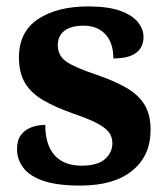

<svg xmlns="http://www.w3.org/2000/svg" viewBox="-20 -568 521 598"><path d="M230 10Q159 10 116 -4.5Q73 -19 53 -45Q33 -71 33 -104Q33 -132 46 -148.5Q59 -165 79 -172Q99 -179 121 -179Q121 -117 150 -84.5Q179 -52 234 -52Q284 -52 307 -72.5Q330 -93 330 -122Q330 -143 318 -157.5Q306 -172 279.5 -185.5Q253 -199 209 -214Q152 -234 114.5 -256Q77 -278 58 -309.5Q39 -341 39 -389Q39 -469 98.5 -508.5Q158 -548 255 -548Q316 -548 354 -534.5Q392 -521 409.5 -499Q427 -477 427 -453Q427 -421 404 -403.5Q381 -386 333 -386Q333 -435 308 -461.5Q283 -488 241 -488Q201 -488 180.5 -472Q160 -456 160 -427Q160 -395 186 -376.5Q212 -358 281 -335Q334 -317 372 -295.5Q410 -274 429.5 -243Q449 -212 449 -163Q449 -83 392 -36.5Q335 10 230 10Z"/></svg>

Font: Noto Rashi Hebrew
Style: Bold
Weight: 700
Version: Version 1.006